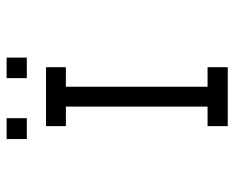

<svg xmlns="http://www.w3.org/2000/svg" viewBox="-84 -672 708 580"><g transform="rotate(-90 270.0 -382.0)"><path d="M140 -716H203V-655H140ZM324 -716H386V-655H324ZM179 -597H357V-537H298V-109H357V-48H179V-109H238V-537H179Z"/></g></svg>

Font: ibm3270
Style: Regular
Weight: 400
Monospace: yes
Version: Version 2.0.3